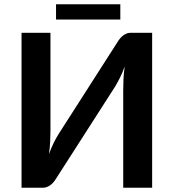

<svg xmlns="http://www.w3.org/2000/svg" viewBox="-20 -876 810 896"><path d="M690 -723V0H555V-453Q555 -478.5 556.2 -506.5Q557.5 -534.5 562 -566Q552 -538 540.2 -514.2Q528.5 -490.5 517.5 -472.5L241 -41.5Q236.5 -34 230.2 -26.5Q224 -19 216.5 -13.2Q209 -7.5 200 -3.8Q191 0 181.5 0H80.5V-723H215.5V-270Q215.5 -244.5 214.2 -216.2Q213 -188 208.5 -156.5Q218.5 -184.5 230.2 -208.5Q242 -232.5 253.5 -250.5L529.5 -681.5Q534 -689 540.2 -696.5Q546.5 -704 554 -709.8Q561.5 -715.5 570.2 -719.2Q579 -723 589 -723ZM241.5 -856H541.5V-785H241.5Z"/></svg>

Font: Lato
Style: Bold
Weight: 700
Designer: Lukasz Dziedzic with Adam Twardoch and Botio Nikoltchev
Foundry: tyPoland Lukasz Dziedzic
Version: Version 2.010; 2014-09-01; http://www.latofonts.com/; ttfaut